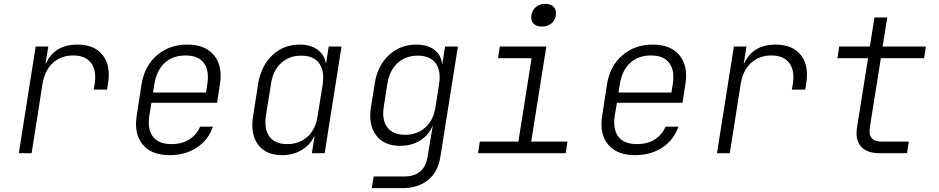

<svg xmlns="http://www.w3.org/2000/svg" viewBox="-20 -790 4840 990"><path d="M77 0 164 -550H229L215 -463H217Q262 -560 379 -560Q467 -560 509.5 -506Q552 -452 537 -359L532 -328H463L468 -356Q479 -426 450 -465Q421 -504 357 -504Q294 -504 252 -465Q210 -426 199 -356L143 0Z M855 10Q760 10 715 -45.5Q670 -101 685 -194L710 -356Q725 -449 788.5 -504.5Q852 -560 946 -560Q1039 -560 1084 -504.5Q1129 -449 1114 -356L1099 -260H761L750 -194Q739 -125 768 -86Q797 -47 864 -47Q918 -47 955.5 -70.5Q993 -94 1012 -137H1078Q1055 -69 995.5 -29.5Q936 10 855 10ZM769 -313H1042L1049 -356Q1060 -425 1031.5 -464.5Q1003 -504 937 -504Q870 -504 828.5 -465Q787 -426 776 -356Z M1434 10Q1351 10 1310.5 -44.5Q1270 -99 1285 -191L1311 -358Q1326 -450 1384 -505Q1442 -560 1525 -560Q1581 -560 1617 -534Q1653 -508 1660 -463H1661L1675 -550H1741L1654 0H1588L1602 -87H1600Q1579 -42 1535 -16Q1491 10 1434 10ZM1461 -47Q1524 -47 1566 -85.5Q1608 -124 1618 -193L1644 -356Q1654 -425 1625.5 -464Q1597 -503 1533 -503Q1471 -503 1429 -464.5Q1387 -426 1377 -356L1351 -193Q1341 -124 1369.5 -85.5Q1398 -47 1461 -47Z M1897 180 1907 120H2064Q2169 120 2185 17L2194 -38L2212 -145Q2193 -95 2148 -66.5Q2103 -38 2043 -38Q1960 -38 1919 -93Q1878 -148 1893 -239L1912 -358Q1926 -450 1984.5 -505Q2043 -560 2126 -560Q2185 -560 2220.5 -532.5Q2256 -505 2260 -456L2275 -550H2341L2251 17Q2239 96 2187.5 138Q2136 180 2053 180ZM2069 -95Q2132 -95 2174 -133.5Q2216 -172 2226 -241L2244 -356Q2255 -425 2226 -464Q2197 -503 2134 -503Q2071 -503 2029.5 -464.5Q1988 -426 1977 -356L1959 -241Q1948 -172 1977 -133.5Q2006 -95 2069 -95Z M2445 0 2454 -60H2653L2721 -490H2548L2557 -550H2797L2719 -60H2906L2897 0ZM2774 -653Q2745 -653 2730.5 -668.5Q2716 -684 2720 -711Q2724 -738 2743.5 -754Q2763 -770 2792 -770Q2821 -770 2835.5 -754Q2850 -738 2846 -711Q2842 -684 2822.5 -668.5Q2803 -653 2774 -653Z M3255 10Q3160 10 3115 -45.5Q3070 -101 3085 -194L3110 -356Q3125 -449 3188.5 -504.5Q3252 -560 3346 -560Q3439 -560 3484 -504.5Q3529 -449 3514 -356L3499 -260H3161L3150 -194Q3139 -125 3168 -86Q3197 -47 3264 -47Q3318 -47 3355.5 -70.5Q3393 -94 3412 -137H3478Q3455 -69 3395.5 -29.5Q3336 10 3255 10ZM3169 -313H3442L3449 -356Q3460 -425 3431.5 -464.5Q3403 -504 3337 -504Q3270 -504 3228.5 -465Q3187 -426 3176 -356Z M3677 0 3764 -550H3829L3815 -463H3817Q3862 -560 3979 -560Q4067 -560 4109.5 -506Q4152 -452 4137 -359L4132 -328H4063L4068 -356Q4079 -426 4050 -465Q4021 -504 3957 -504Q3894 -504 3852 -465Q3810 -426 3799 -356L3743 0Z M4516 0Q4450 0 4419.5 -34.5Q4389 -69 4399 -133L4456 -490H4298L4307 -550H4465L4489 -700H4555L4531 -550H4754L4745 -490H4522L4465 -133Q4454 -60 4525 -60H4666L4657 0Z"/></svg>

Font: NKDuy Mono ExtraLight
Style: Italic
Weight: 200
Italic angle: -9°
Monospace: yes
Designer: NKDuy
Foundry: NKDuy
Version: Version 2.251; ttfautohint (v1.8.4.7-5d5b)